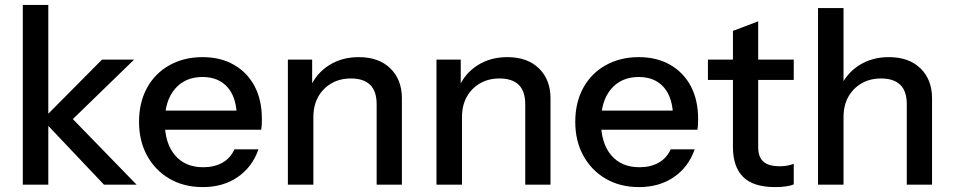

<svg xmlns="http://www.w3.org/2000/svg" viewBox="-20 -753 3889 783"><path d="M73 0V-733H177V0ZM404 0 153 -265 396 -510H527L251 -242L256 -289L537 0Z M807 10Q730 10 671.5 -24Q613 -58 580 -118Q547 -178 547 -256Q547 -335 579.5 -394.5Q612 -454 671 -487Q730 -520 806 -520Q880 -520 934.5 -488.5Q989 -457 1018.5 -401Q1048 -345 1048 -268Q1048 -256 1047.5 -245.5Q1047 -235 1045 -224H617V-302H972L946 -271Q946 -353 909 -396Q872 -439 806 -439Q735 -439 693.5 -390.5Q652 -342 652 -256Q652 -169 693.5 -120Q735 -71 809 -71Q854 -71 887 -89.5Q920 -108 936 -144H1034Q1009 -72 949.5 -31Q890 10 807 10Z M1154 0V-510H1253V-390H1258V0ZM1516 0V-328Q1516 -381 1489.5 -407Q1463 -433 1411 -433Q1366 -433 1331.5 -413Q1297 -393 1277.5 -358Q1258 -323 1258 -275L1245 -397Q1270 -454 1322 -487Q1374 -520 1443 -520Q1525 -520 1572 -474Q1619 -428 1619 -352V0Z M1760 0V-510H1859V-390H1864V0ZM2122 0V-328Q2122 -381 2095.5 -407Q2069 -433 2017 -433Q1972 -433 1937.5 -413Q1903 -393 1883.5 -358Q1864 -323 1864 -275L1851 -397Q1876 -454 1928 -487Q1980 -520 2049 -520Q2131 -520 2178 -474Q2225 -428 2225 -352V0Z M2586 10Q2509 10 2450.5 -24Q2392 -58 2359 -118Q2326 -178 2326 -256Q2326 -335 2358.5 -394.5Q2391 -454 2450 -487Q2509 -520 2585 -520Q2659 -520 2713.5 -488.5Q2768 -457 2797.5 -401Q2827 -345 2827 -268Q2827 -256 2826.5 -245.5Q2826 -235 2824 -224H2396V-302H2751L2725 -271Q2725 -353 2688 -396Q2651 -439 2585 -439Q2514 -439 2472.5 -390.5Q2431 -342 2431 -256Q2431 -169 2472.5 -120Q2514 -71 2588 -71Q2633 -71 2666 -89.5Q2699 -108 2715 -144H2813Q2788 -72 2728.5 -31Q2669 10 2586 10Z M3141 10Q3052 10 3010.5 -31.5Q2969 -73 2969 -154V-627L3072 -666V-153Q3072 -113 3093 -94Q3114 -75 3161 -75Q3179 -75 3193 -78Q3207 -81 3217 -85V-1Q3206 4 3186 7Q3166 10 3141 10ZM2867 -427V-510H3217V-427Z M3316 0V-720H3420V0ZM3678 0V-328Q3678 -381 3651.5 -407Q3625 -433 3573 -433Q3528 -433 3493.5 -413Q3459 -393 3439.5 -358Q3420 -323 3420 -275L3407 -397Q3432 -454 3484 -487Q3536 -520 3605 -520Q3687 -520 3734 -474Q3781 -428 3781 -352V0Z"/></svg>

Font: Instrument Sans Medium
Style: Regular
Weight: 500
Designer: Rodrigo Fuenzalida
Foundry: fragTYPE
Version: Version 1.000;gftools[0.9.28]